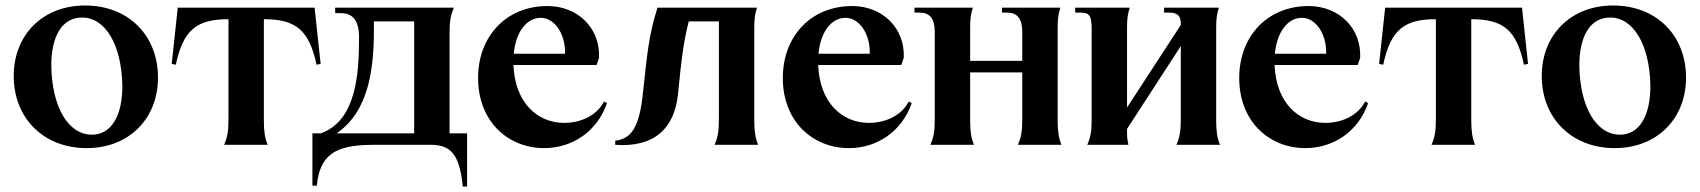

<svg xmlns="http://www.w3.org/2000/svg" viewBox="-20 -528 6197 700"><path d="M296 12C450 12 556 -95 556 -245C556 -399 448 -508 290 -508C136 -508 30 -401 30 -251C30 -97 139 12 296 12ZM315 -37C228 -37 170 -139 167 -285C166 -397 207 -464 279 -464C364 -465 423 -364 426 -218C427 -106 386 -37 315 -37Z M797 0H956C946 -24 942 -48 942 -89V-458C1057 -458 1107 -420 1134 -292L1149 -295L1127 -500H628L606 -295L621 -292C648 -420 698 -458 813 -458V-94C813 -49 809 -27 797 0Z M1490 -42H1208C1325 -124 1346 -276 1343 -450H1490ZM1119 149H1135C1146 40 1197 0 1340 0H1550C1616 0 1656 26 1667 152H1683V-42H1619V-406C1619 -451 1623 -473 1635 -500H1202V-480H1223C1263 -480 1289 -457 1289 -392C1289 -261 1280 -89 1150 -42H1119Z M1964 12C2066 12 2157 -48 2193 -152L2182 -158C2157 -108 2099 -80 2037 -80C1939 -80 1857 -154 1852 -291H2155L2164 -317C2169 -426 2086 -506 1976 -506C1825 -506 1723 -395 1723 -244C1723 -84 1833 12 1964 12ZM1853 -332C1860 -406 1896 -463 1952 -463C2000 -463 2042 -407 2040 -332Z M2585 0H2744C2734 -24 2730 -48 2730 -89V-427C2730 -462 2733 -479 2740 -500H2377C2345 -398 2340 -336 2324 -188C2311 -64 2282 -22 2223 -15V0C2363 10 2439 -57 2452 -186C2464 -309 2472 -376 2491 -450H2601V-94C2601 -49 2597 -27 2585 0Z M3075 12C3177 12 3268 -48 3304 -152L3293 -158C3268 -108 3210 -80 3148 -80C3050 -80 2968 -154 2963 -291H3266L3275 -317C3280 -426 3197 -506 3087 -506C2936 -506 2834 -395 2834 -244C2834 -84 2944 12 3075 12ZM2964 -332C2971 -406 3007 -463 3063 -463C3111 -463 3153 -407 3151 -332Z M3372 0H3531C3521 -24 3517 -48 3517 -89V-264H3707V-94C3707 -49 3703 -27 3691 0H3850C3840 -24 3836 -48 3836 -89V-427C3836 -462 3839 -479 3846 -500H3633V-482H3652C3689 -482 3707 -460 3707 -411V-306H3517V-427C3517 -462 3520 -479 3527 -500H3314V-482H3333C3370 -482 3388 -460 3388 -411V-94C3388 -49 3384 -27 3372 0Z M3944 0H4094C4089 -24 4089 -30 4089 -52V-58L4285 -360V-94C4285 -49 4281 -27 4269 0H4428C4418 -24 4414 -48 4414 -89V-427C4414 -462 4417 -479 4424 -500H4224V-482H4243C4272 -482 4285 -471 4285 -442V-437L4089 -136V-427C4089 -462 4092 -479 4099 -500H3900V-482H3919C3951 -482 3960 -472 3960 -423V-94C3960 -49 3956 -27 3944 0Z M4739 12C4841 12 4932 -48 4968 -152L4957 -158C4932 -108 4874 -80 4812 -80C4714 -80 4632 -154 4627 -291H4930L4939 -317C4944 -426 4861 -506 4751 -506C4600 -506 4498 -395 4498 -244C4498 -84 4608 12 4739 12ZM4628 -332C4635 -406 4671 -463 4727 -463C4775 -463 4817 -407 4815 -332Z M5199 0H5358C5348 -24 5344 -48 5344 -89V-458C5459 -458 5509 -420 5536 -292L5551 -295L5529 -500H5030L5008 -295L5023 -292C5050 -420 5100 -458 5215 -458V-94C5215 -49 5211 -27 5199 0Z M5867 12C6021 12 6127 -95 6127 -245C6127 -399 6019 -508 5861 -508C5707 -508 5601 -401 5601 -251C5601 -97 5710 12 5867 12ZM5886 -37C5799 -37 5741 -139 5738 -285C5737 -397 5778 -464 5850 -464C5935 -465 5994 -364 5997 -218C5998 -106 5957 -37 5886 -37Z"/></svg>

Font: Sinistre
Style: Bold
Weight: 700
Designer: Jules Durand
Foundry: Collletttivo
Version: Version 69.420;Glyphs 3.2 (3217)